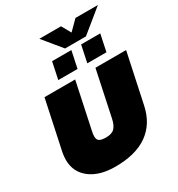

<svg xmlns="http://www.w3.org/2000/svg" viewBox="-231 -1155 1216 1312"><g transform="rotate(-30 377.0 -498.5)"><path d="M398 -862 279 -1007H450L491 -934L564 -1007H741L563 -862ZM250 -698 278 -831H430L402 -698ZM479 -698 507 -831H658L630 -698ZM293 10Q169 10 95.5 -46.5Q22 -103 22 -200Q22 -228 28 -258L110 -644H352L276 -285Q270 -260 270 -242Q270 -214 286.5 -204.5Q303 -195 337 -195Q384 -195 405 -217Q426 -239 436 -285L512 -644H754L671 -254Q644 -125 549.5 -57.5Q455 10 293 10Z"/></g></svg>

Font: Kanit Black
Style: Italic
Weight: 900
Italic angle: -12°
Designer: Katatrad Team
Foundry: CadsonDemak
Version: Version 2.000; ttfautohint (v1.8.3)